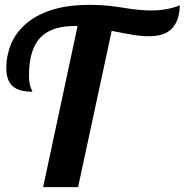

<svg xmlns="http://www.w3.org/2000/svg" viewBox="-20 -769 759 789"><path d="M298.8 -662.1H287.1Q198.2 -662.1 153.3 -621.6Q99.1 -572.8 99.1 -460Q99.1 -428.7 106 -410.2Q107.9 -403.8 110.8 -398.9Q112.8 -395.5 112.8 -392.1Q58.6 -392.1 33.7 -413.6Q5.9 -437 5.9 -488.8Q5.9 -540.5 25.1 -587.2Q44.4 -633.8 84 -668.9Q126.5 -707 192.1 -728Q257.8 -749 347.2 -749Q398.4 -749 445.3 -743.2Q460 -741.7 483.4 -737.8Q522.5 -730.5 558.6 -728Q576.2 -726.1 603 -726.1Q636.2 -726.1 666.5 -731.9Q696.8 -737.8 719.2 -747.1Q716.8 -681.6 685.8 -650.9Q654.8 -620.1 594.2 -620.1Q561.5 -620.1 528.3 -625.5Q495.1 -630.9 439 -642.1L300.8 0H157.2Z"/></svg>

Font: Pattaya
Style: Regular
Weight: 400
Designer: Pablo Impallari / Thai characters Designed by Thanarat Vachiruckul and Suppakit Chalermlarp
Foundry: Pablo Impallari
Version: Version 2.000